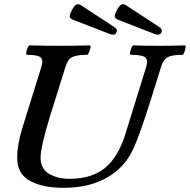

<svg xmlns="http://www.w3.org/2000/svg" viewBox="-20 -885 908 918"><path d="M284 13Q182 13 122 -21Q62 -55 62 -131Q62 -160 68 -195.5Q74 -231 86 -270L178 -566Q188 -599 173.5 -611Q159 -623 108 -623Q104 -623 105.5 -634Q107 -645 112 -656.5Q117 -668 121 -668Q157 -667 193.5 -666.5Q230 -666 266 -666Q301 -666 337.5 -666.5Q374 -667 410 -668Q415 -668 412.5 -656.5Q410 -645 405 -634Q400 -623 397 -623Q346 -623 324.5 -611.5Q303 -600 293 -565L220 -332Q174 -183 174 -131Q174 -78 214.5 -54Q255 -30 312 -30Q419 -30 482.5 -82.5Q546 -135 580 -246L679 -565Q689 -599 674 -611Q659 -623 605 -623Q600 -623 602 -634Q604 -645 608.5 -656.5Q613 -668 617 -668Q647 -667 678.5 -666.5Q710 -666 742 -666Q772 -666 802.5 -666.5Q833 -667 864 -668Q869 -668 867 -656.5Q865 -645 861 -634Q857 -623 853 -623Q802 -623 781 -611Q760 -599 750 -565L707 -427Q672 -314 646 -244Q620 -174 602 -144Q559 -70 478 -28.5Q397 13 284 13ZM506 -722 328 -791Q312 -798 313.5 -809Q315 -820 325 -839Q336 -859 346 -863.5Q356 -868 369 -859L523 -758Q534 -751 537.5 -744.5Q541 -738 536 -729Q532 -720 523 -719.5Q514 -719 506 -722ZM721 -722 543 -791Q527 -798 528.5 -809Q530 -820 540 -839Q551 -859 561 -863.5Q571 -868 584 -859L738 -758Q749 -751 752.5 -744.5Q756 -738 751 -729Q746 -720 737.5 -719.5Q729 -719 721 -722Z"/></svg>

Font: Junicode SmExp
Style: Bold Italic
Weight: 700
Width: 6
Italic angle: -11°
Designer: Peter S. Baker
Version: Version 2.205; ttfautohint (v1.8.4)